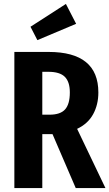

<svg xmlns="http://www.w3.org/2000/svg" viewBox="-20 -956 556 976"><path d="M365 0 247 -274H238H195V0H53V-692H227Q480 -692 480 -486Q480 -424 453.5 -375.5Q427 -327 372 -301L516 0ZM335 -486Q335 -540 309.5 -565.5Q284 -591 226 -591H195V-373H232Q287 -373 311 -400Q335 -427 335 -486ZM315 -936 367 -835 170 -752 135 -820Z"/></svg>

Font: Fira Sans Extra Condensed SemiBold
Style: Regular
Weight: 600
Width: 1
Designer: Carrois Corporate & Edenspiekermann AG
Foundry: Carrois Corporate GbR & Edenspiekermann AG
Version: Version 4.203